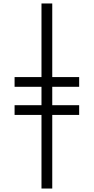

<svg xmlns="http://www.w3.org/2000/svg" viewBox="-20 -918 540 1106"><path d="M64 -418V-474H436V-418ZM64 -256V-312H436V-256ZM219 168V-898H281V168Z"/></svg>

Font: Iosevka SS01 Light
Style: Regular
Weight: 300
Monospace: yes
Designer: Belleve Invis
Foundry: Belleve Invis
Version: 2.3.3; ttfautohint (v1.8.3)